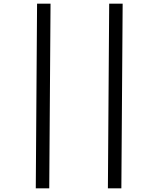

<svg xmlns="http://www.w3.org/2000/svg" viewBox="-20 -782 891 1041"><path d="M565 239H638L645 -762H572ZM174 239H247L254 -762H181Z"/></svg>

Font: Noto Sans Display SemiCondensed
Style: Italic
Weight: 400
Width: 4
Italic angle: -12°
Designer: Monotype Design Team
Foundry: Monotype Imaging Inc.
Version: Version 1.900